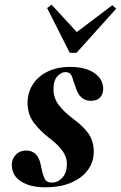

<svg xmlns="http://www.w3.org/2000/svg" viewBox="-20 -780 513 815"><path d="M171 15Q108 15 69 -10Q30 -35 30 -81Q30 -105 47 -123Q64 -141 91 -141Q141 -141 153 -80L159 -52Q164 -31 171.5 -18Q179 -5 201 -5Q226 -5 245 -26Q264 -47 264 -84Q264 -112 246.5 -138Q229 -164 188 -195Q147 -227 122 -261.5Q97 -296 97 -344Q97 -386 118.5 -420.5Q140 -455 181 -475.5Q222 -496 278 -496Q343 -496 380.5 -470Q418 -444 418 -403Q418 -381 405 -366.5Q392 -352 366 -352Q318 -352 301 -410L291 -438Q286 -458 279 -466Q272 -474 257 -474Q241 -474 224 -456.5Q207 -439 207 -401Q207 -365 228.5 -335.5Q250 -306 293 -274Q337 -241 357.5 -210Q378 -179 378 -135Q378 -94 354 -60Q330 -26 284 -5.5Q238 15 171 15ZM199 -760 306 -644 457 -758 473 -743 305 -556H276L180 -746Z"/></svg>

Font: DM Serif Display
Style: Italic
Weight: 400
Italic angle: -12°
Designer: Colophon Foundry, Frank Grießhammer
Foundry: Colophon Foundry
Version: Version 5.100; ttfautohint (v1.8.2)